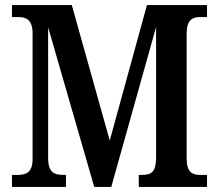

<svg xmlns="http://www.w3.org/2000/svg" viewBox="-20 -734 859 754"><path d="M27 0H239V-47H233C193 -47 169 -55 169 -115V-627L350 0H417L593 -628V-113C592 -58 575 -47 535 -47H525V0H793V-47H768C734 -47 713 -58 713 -112V-602C713 -656 736 -667 765 -667H793V-714H557L411 -182L262 -714H27V-667H53C83 -667 108 -656 108 -603V-110C108 -57 83 -47 48 -47H27Z"/></svg>

Font: Noto Serif Tamil Condensed SemiBold
Style: Italic
Weight: 600
Width: 3
Italic angle: -12°
Designer: Indian Type Foundry, Tom Grace, and the Monotype Design Team
Foundry: Monotype Imaging Inc.
Version: Version 2.003